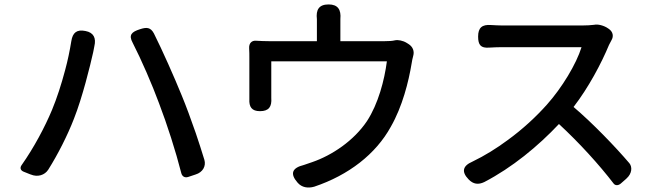

<svg xmlns="http://www.w3.org/2000/svg" viewBox="-20 -818 2980 867"><path d="M274 -501C257 -437 237 -375 215 -322C183 -245 133 -151 78 -73C69 -61 72 -49 86 -43L116 -31L119 -30C150 -17 182 -27 198 -52C242 -122 285 -207 314 -282C352 -378 387 -520 401 -583C402 -590 404 -599 406 -609C415 -646 403 -671 366 -678C327 -686 308 -671 302 -632C295 -589 286 -545 274 -501ZM864 -217C843 -278 820 -340 801 -386C766 -472 714 -589 675 -667C660 -695 642 -696 612 -686C574 -674 560 -660 579 -625C619 -547 667 -436 698 -352C735 -255 773 -137 799 -35C803 -21 815 -14 830 -19L860 -29L863 -30C896 -40 911 -68 903 -96C892 -133 878 -175 864 -217Z M1596 -541H1727C1716 -456 1688 -349 1637 -271C1578 -183 1480 -117 1390 -86C1378 -82 1365 -77 1352 -73C1299 -60 1288 -34 1324 7C1343 29 1371 33 1399 25C1554 -27 1677 -122 1745 -246C1797 -337 1825 -448 1839 -533C1840 -542 1843 -554 1846 -566C1852 -587 1844 -607 1825 -619L1817 -624C1800 -635 1776 -639 1764 -636C1752 -633 1736 -632 1715 -632H1517V-717C1517 -722 1517 -727 1517 -732C1521 -774 1506 -798 1464 -798C1420 -798 1406 -774 1411 -731C1411 -726 1411 -722 1411 -717V-632H1198C1175 -632 1156 -633 1137 -634C1117 -636 1104 -623 1105 -601C1106 -585 1106 -569 1106 -558C1106 -522 1106 -419 1106 -386C1106 -381 1106 -376 1106 -371C1104 -335 1117 -316 1154 -316C1194 -316 1208 -336 1205 -376C1205 -377 1205 -379 1205 -380C1205 -410 1205 -504 1205 -541H1466Z M2272 -185C2222 -148 2169 -115 2113 -88C2069 -69 2063 -42 2096 -8C2117 14 2140 17 2167 4C2292 -61 2409 -157 2504 -258C2595 -174 2686 -74 2751 11C2758 20 2771 21 2783 11L2807 -10L2809 -12C2834 -34 2836 -64 2822 -81C2758 -156 2657 -261 2570 -335C2638 -423 2696 -533 2730 -615C2733 -621 2737 -629 2741 -636C2752 -654 2748 -674 2730 -687L2727 -689C2708 -703 2679 -710 2663 -706C2647 -704 2629 -703 2610 -703C2571 -703 2290 -703 2246 -703C2233 -703 2215 -704 2197 -705C2157 -708 2139 -693 2139 -653C2139 -615 2151 -600 2189 -603C2208 -604 2228 -605 2246 -605C2283 -605 2569 -605 2606 -605C2582 -528 2517 -421 2450 -346C2402 -292 2341 -235 2272 -185Z"/></svg>

Font: GenSenRounded2 TW M
Style: Regular
Weight: 500
Version: Version 2.100;PS 2.1;hotconv 16.6.51;makeotf.lib2.5.65220 DE